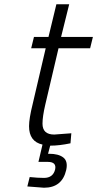

<svg xmlns="http://www.w3.org/2000/svg" viewBox="-20 -673 455 899"><path d="M290 123C296 95.7 291.5 76.2 276.5 64.5C261.5 52.8 239.3 47 210 47H205L215 9H216C244 9 275.3 5.3 310 -2L314 -49L234 -43C197.3 -43 179 -60 179 -94C179 -116 183.3 -145.7 192 -183L254 -447H402L415 -500H266L304 -653H244L207 -500H139L126 -447H194L133 -186C121.7 -140.7 116 -106 116 -82C116 -34 137 -5.3 179 4L160 85H204C232 85 243.3 97 238 121C231.3 147 214 160 186 160C167.3 160 145 158.7 119 156L108 200L186 206C242.7 206 277.3 178.3 290 123Z"/></svg>

Font: RazerF5 Light
Style: Italic
Weight: 300
Foundry: Razer Inc.
Version: Version 2